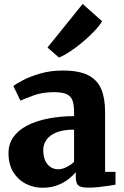

<svg xmlns="http://www.w3.org/2000/svg" viewBox="-20 -918 613 950"><path d="M191 11Q145.5 11 107 -9Q68.5 -29 45.2 -67.2Q22 -105.5 22 -160Q22 -205.5 46.2 -239.8Q70.5 -274 114.2 -296.8Q158 -319.5 217.2 -331.2Q276.5 -343 346.5 -343.5V-363Q346.5 -397.5 339.2 -419.2Q332 -441 310.8 -451.5Q289.5 -462 248 -462Q190.5 -462 147.8 -446.5Q105 -431 81 -420L46 -492.5Q59 -503 93.8 -521.2Q128.5 -539.5 179.2 -554.2Q230 -569 290.5 -569Q370.5 -569 416 -546Q461.5 -523 480.8 -477.5Q500 -432 500 -363.5V-67.5H551.5V-4.5Q540 -2 516.5 1.5Q493 5 466.2 7.8Q439.5 10.5 418 10.5Q379.5 10.5 367.2 -0.8Q355 -12 355 -43.5V-66.5Q342.5 -50.5 319.5 -32.2Q296.5 -14 264.2 -1.5Q232 11 191 11ZM268.5 -80.5Q287 -80.5 309 -91.2Q331 -102 346.5 -117V-276.5Q291.5 -276.5 257.8 -262.2Q224 -248 209 -225.2Q194 -202.5 194 -176Q194 -146 203.2 -124.8Q212.5 -103.5 229.2 -92Q246 -80.5 268.5 -80.5ZM271 -634 215 -683 389 -898.5 485 -813Q472 -790.5 446 -763.2Q420 -736 388.5 -709.5Q357 -683 326.2 -662.8Q295.5 -642.5 273 -634Z"/></svg>

Font: Merriweather Light 18pt Black
Style: Regular
Weight: 900
Version: Version 2.100